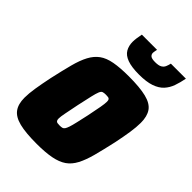

<svg xmlns="http://www.w3.org/2000/svg" viewBox="-208 -792 894 894"><g transform="rotate(45 239.0 -345.0)"><path d="M201 8Q128 8 86.5 -2.5Q45 -13 27 -37.5Q9 -62 9 -104Q9 -132 15 -169.5Q21 -207 31 -255Q45 -318 57 -363.5Q69 -409 85 -439Q101 -469 125 -486.5Q149 -504 187.5 -511Q226 -518 282 -518Q355 -518 397.5 -507.5Q440 -497 457.5 -472Q475 -447 475 -404Q475 -376 469.5 -339.5Q464 -303 454 -255Q440 -192 428 -147Q416 -102 400 -71.5Q384 -41 359.5 -24Q335 -7 296.5 0.5Q258 8 201 8ZM216 -128Q226 -128 232.5 -129.5Q239 -131 243.5 -137.5Q248 -144 252.5 -157.5Q257 -171 262.5 -195Q268 -219 276 -255Q285 -299 289.5 -324Q294 -349 294 -362Q294 -372 291 -376Q288 -380 282.5 -381Q277 -382 268 -382Q255 -382 248 -379.5Q241 -377 236 -365Q231 -353 225 -327Q219 -301 209 -255Q200 -210 195 -185Q190 -160 190 -148Q190 -139 193 -134.5Q196 -130 201.5 -129Q207 -128 216 -128ZM310 -557Q261 -557 232.5 -567.5Q204 -578 192.5 -598Q181 -618 181 -644Q181 -656 183 -669.5Q185 -683 188 -698H288Q287 -692 285.5 -686Q284 -680 284 -675Q284 -664 292 -657.5Q300 -651 322 -651Q345 -651 356 -657.5Q367 -664 371.5 -674.5Q376 -685 379 -698H478Q472 -667 463 -641.5Q454 -616 436.5 -597Q419 -578 388.5 -567.5Q358 -557 310 -557Z"/></g></svg>

Font: Saira SemiCondensed Black
Style: Italic
Weight: 900
Width: 4
Italic angle: -12°
Designer: Hector Gatti with collaboration of the Omnibus-Type team
Foundry: Omnibus-Type
Version: Version 1.101